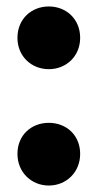

<svg xmlns="http://www.w3.org/2000/svg" viewBox="-20 -566 302 594"><path d="M131 -352C185 -352 228 -392 228 -449C228 -507 185 -546 131 -546C77 -546 34 -507 34 -449C34 -392 77 -352 131 -352ZM131 8C185 8 228 -33 228 -90C228 -148 185 -186 131 -186C77 -186 34 -148 34 -90C34 -33 77 8 131 8Z"/></svg>

Font: AWKNG-Font
Style: Bold
Weight: 700
Designer: Awakening Church
Foundry: Awakening Church
Version: Version 1.700;PS 001.700;hotconv 1.0.88;makeotf.lib2.5.64775